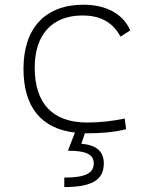

<svg xmlns="http://www.w3.org/2000/svg" viewBox="-20 -547 626 802"><path d="M342.8 9.8C396.5 9.8 453.6 6.3 506.8 -7.3L501 -51.8C450.7 -41.5 397.9 -35.2 344.7 -35.2C200.2 -35.2 125 -113.8 125 -264.6C125 -403.8 198.7 -482.4 325.2 -482.4C390.6 -482.4 448.2 -460 483.4 -394L523.9 -419.9C495.1 -488.3 423.8 -527.3 329.1 -527.3C168 -527.3 78.1 -428.7 78.1 -259.8C78.1 -100.6 151.4 -9.8 293 6.8L263.7 82.5C339.8 82.5 371.6 98.1 371.6 135.3C371.6 177.2 335 194.8 248.5 194.8V234.4C364.3 234.4 413.6 204.6 413.6 135.3C413.6 87.9 385.7 58.6 319.8 53.7L334.5 9.8C336.9 9.8 339.8 9.8 342.8 9.8Z"/></svg>

Font: Cascadia Mono PL ExtraLight
Style: Regular
Weight: 200
Monospace: yes
Designer: Aaron Bell
Foundry: Saja Typeworks
Version: Version 2404.023